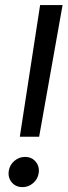

<svg xmlns="http://www.w3.org/2000/svg" viewBox="-20 -748 273 776"><path d="M60.1 -195.3 142.1 -727.5H232.9L138.2 -195.3ZM70.8 8.3Q43.5 8.3 27.3 -11.2Q11.2 -30.8 15.6 -58.1Q19.5 -82 38.3 -97.9Q57.1 -113.8 81.1 -113.8Q108.4 -113.8 124.5 -94.2Q140.6 -74.7 136.2 -47.4Q132.3 -23.4 113.5 -7.6Q94.7 8.3 70.8 8.3Z"/></svg>

Font: Inter Display
Style: Italic
Weight: 400
Italic angle: -9.39999°
Designer: Rasmus Andersson
Foundry: rsms
Version: Version 4.000;git-a52131595